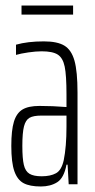

<svg xmlns="http://www.w3.org/2000/svg" viewBox="-20 -668 344 696"><path d="M21 -139Q21 -196 30.5 -227Q40 -258 61.5 -271Q83 -284 123 -284Q171 -284 221 -280V-326Q221 -395 214.5 -426.5Q208 -458 189.5 -470Q171 -482 131 -482Q110 -482 82.5 -478Q55 -474 38 -469V-506Q80 -518 139 -518Q188 -518 213.5 -502.5Q239 -487 250 -448Q261 -409 261 -332V0H229L225 -71H221Q212 -23 187.5 -7.5Q163 8 128 8Q88 8 65.5 -4Q43 -16 32 -47.5Q21 -79 21 -139ZM211 -87Q221 -136 221 -209V-249H130Q101 -249 87 -241Q73 -233 67 -210Q61 -187 61 -139Q61 -93 66.5 -70Q72 -47 87 -38Q102 -29 131 -29Q163 -29 183 -40Q203 -51 211 -87ZM58 -615V-648H245V-615Z"/></svg>

Font: Saira Ultra Condensed ExLight
Style: Regular
Weight: 200
Width: 1
Designer: Hector Gatti with collaboration of the Omnibus-Type team
Foundry: Omnibus-Type
Version: Version 1.001; ttfautohint (v1.8)